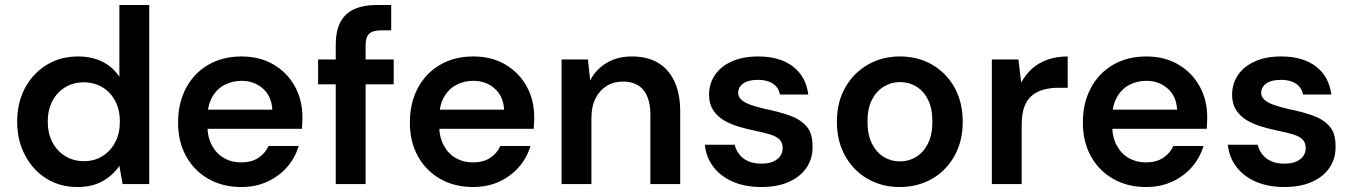

<svg xmlns="http://www.w3.org/2000/svg" viewBox="-20 -740 5439 772"><path d="M291 12Q221 12 166.5 -22Q112 -56 80.5 -116Q49 -176 49 -251Q49 -327 80.5 -386Q112 -445 167.5 -479Q223 -513 294 -513Q350 -513 392.5 -491.5Q435 -470 460 -431V-720H580V0H473L460 -73Q445 -51 422 -31.5Q399 -12 367 0Q335 12 291 12ZM317 -92Q360 -92 392.5 -112.5Q425 -133 443.5 -168.5Q462 -204 462 -251Q462 -298 443.5 -333.5Q425 -369 392 -389Q359 -409 316 -409Q275 -409 242 -389Q209 -369 190.5 -333.5Q172 -298 172 -251Q172 -204 190.5 -168.5Q209 -133 242 -112.5Q275 -92 317 -92Z M950 12Q876 12 818.5 -20.5Q761 -53 728.5 -111.5Q696 -170 696 -247Q696 -326 728 -386Q760 -446 817.5 -479.5Q875 -513 951 -513Q1025 -513 1080 -480.5Q1135 -448 1165.5 -393Q1196 -338 1196 -269Q1196 -259 1195.5 -247Q1195 -235 1194 -222H783V-299H1075Q1072 -353 1037 -384Q1002 -415 951 -415Q914 -415 882.5 -398.5Q851 -382 832.5 -348.5Q814 -315 814 -265V-236Q814 -189 832 -155.5Q850 -122 880.5 -104.5Q911 -87 949 -87Q991 -87 1018.5 -105Q1046 -123 1060 -153H1181Q1167 -106 1135 -69Q1103 -32 1056 -10Q1009 12 950 12Z M1330 0V-559Q1330 -617 1349.5 -652.5Q1369 -688 1406 -704Q1443 -720 1494 -720H1553V-618H1513Q1479 -618 1464.5 -604.5Q1450 -591 1450 -558V0ZM1259 -401V-501H1563V-401Z M1882 12Q1808 12 1750.5 -20.5Q1693 -53 1660.5 -111.5Q1628 -170 1628 -247Q1628 -326 1660 -386Q1692 -446 1749.5 -479.5Q1807 -513 1883 -513Q1957 -513 2012 -480.5Q2067 -448 2097.5 -393Q2128 -338 2128 -269Q2128 -259 2127.5 -247Q2127 -235 2126 -222H1715V-299H2007Q2004 -353 1969 -384Q1934 -415 1883 -415Q1846 -415 1814.5 -398.5Q1783 -382 1764.5 -348.5Q1746 -315 1746 -265V-236Q1746 -189 1764 -155.5Q1782 -122 1812.5 -104.5Q1843 -87 1881 -87Q1923 -87 1950.5 -105Q1978 -123 1992 -153H2113Q2099 -106 2067 -69Q2035 -32 1988 -10Q1941 12 1882 12Z M2238 0V-501H2344L2353 -417Q2376 -461 2419 -487Q2462 -513 2521 -513Q2582 -513 2625 -488Q2668 -463 2691.5 -413.5Q2715 -364 2715 -290V0H2595V-279Q2595 -343 2567.5 -377.5Q2540 -412 2484 -412Q2448 -412 2419.5 -394.5Q2391 -377 2374.5 -344.5Q2358 -312 2358 -265V0Z M3042 12Q2976 12 2926.5 -9.5Q2877 -31 2848 -69.5Q2819 -108 2814 -158H2934Q2939 -137 2952.5 -119.5Q2966 -102 2988 -92Q3010 -82 3041 -82Q3070 -82 3089 -90.5Q3108 -99 3117.5 -113Q3127 -127 3127 -143Q3127 -167 3114 -179.5Q3101 -192 3076.5 -199.5Q3052 -207 3017 -214Q2983 -221 2949.5 -231Q2916 -241 2889.5 -257Q2863 -273 2847 -298Q2831 -323 2831 -359Q2831 -403 2854.5 -438Q2878 -473 2922.5 -493Q2967 -513 3029 -513Q3116 -513 3168.5 -472.5Q3221 -432 3230 -360H3116Q3111 -388 3088 -403.5Q3065 -419 3028 -419Q2989 -419 2968.5 -404.5Q2948 -390 2948 -366Q2948 -351 2961 -339Q2974 -327 2998 -318.5Q3022 -310 3056 -302Q3111 -291 3154 -276Q3197 -261 3222.5 -232.5Q3248 -204 3247 -150Q3248 -103 3223 -66Q3198 -29 3151.5 -8.5Q3105 12 3042 12Z M3597 12Q3526 12 3468.5 -21Q3411 -54 3378 -113.5Q3345 -173 3345 -250Q3345 -329 3378.5 -388Q3412 -447 3469.5 -480Q3527 -513 3598 -513Q3671 -513 3728 -480Q3785 -447 3818 -388Q3851 -329 3851 -250Q3851 -173 3818 -113.5Q3785 -54 3727.5 -21Q3670 12 3597 12ZM3598 -91Q3634 -91 3663.5 -109Q3693 -127 3711 -162.5Q3729 -198 3729 -251Q3729 -304 3711.5 -339Q3694 -374 3664.5 -392Q3635 -410 3599 -410Q3564 -410 3534 -392Q3504 -374 3486 -339Q3468 -304 3468 -251Q3468 -198 3486 -162.5Q3504 -127 3533.5 -109Q3563 -91 3598 -91Z M3968 0V-501H4075L4086 -408Q4104 -441 4130.5 -464.5Q4157 -488 4193 -500.5Q4229 -513 4273 -513V-387H4234Q4203 -387 4176 -379.5Q4149 -372 4129 -355.5Q4109 -339 4098.5 -310Q4088 -281 4088 -238V0Z M4588 12Q4514 12 4456.5 -20.5Q4399 -53 4366.5 -111.5Q4334 -170 4334 -247Q4334 -326 4366 -386Q4398 -446 4455.5 -479.5Q4513 -513 4589 -513Q4663 -513 4718 -480.5Q4773 -448 4803.5 -393Q4834 -338 4834 -269Q4834 -259 4833.5 -247Q4833 -235 4832 -222H4421V-299H4713Q4710 -353 4675 -384Q4640 -415 4589 -415Q4552 -415 4520.5 -398.5Q4489 -382 4470.5 -348.5Q4452 -315 4452 -265V-236Q4452 -189 4470 -155.5Q4488 -122 4518.5 -104.5Q4549 -87 4587 -87Q4629 -87 4656.5 -105Q4684 -123 4698 -153H4819Q4805 -106 4773 -69Q4741 -32 4694 -10Q4647 12 4588 12Z M5145 12Q5079 12 5029.5 -9.5Q4980 -31 4951 -69.5Q4922 -108 4917 -158H5037Q5042 -137 5055.5 -119.5Q5069 -102 5091 -92Q5113 -82 5144 -82Q5173 -82 5192 -90.5Q5211 -99 5220.5 -113Q5230 -127 5230 -143Q5230 -167 5217 -179.5Q5204 -192 5179.5 -199.5Q5155 -207 5120 -214Q5086 -221 5052.5 -231Q5019 -241 4992.5 -257Q4966 -273 4950 -298Q4934 -323 4934 -359Q4934 -403 4957.5 -438Q4981 -473 5025.5 -493Q5070 -513 5132 -513Q5219 -513 5271.5 -472.5Q5324 -432 5333 -360H5219Q5214 -388 5191 -403.5Q5168 -419 5131 -419Q5092 -419 5071.5 -404.5Q5051 -390 5051 -366Q5051 -351 5064 -339Q5077 -327 5101 -318.5Q5125 -310 5159 -302Q5214 -291 5257 -276Q5300 -261 5325.5 -232.5Q5351 -204 5350 -150Q5351 -103 5326 -66Q5301 -29 5254.5 -8.5Q5208 12 5145 12Z"/></svg>

Font: DM Sans 17pt SemiBold
Style: Regular
Weight: 600
Version: Version 4.004;gftools[0.9.30]